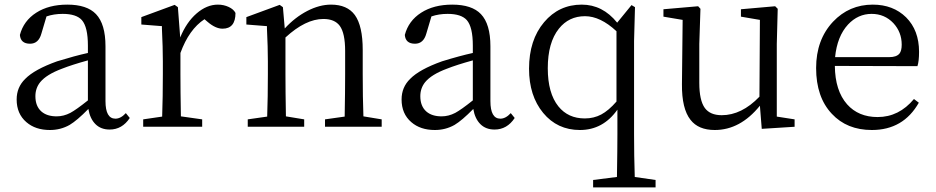

<svg xmlns="http://www.w3.org/2000/svg" viewBox="-20 -548 4046 830"><path d="M196 14Q133 14 94 -20Q52 -56 52 -118Q52 -171 89 -207Q129 -248 227 -283Q305 -307 360 -319V-351Q360 -431 334 -461Q310 -488 251 -488Q213 -488 181 -477L159 -403Q147 -359 110 -359Q69 -359 66 -397Q82 -458 136.5 -493Q191 -528 271 -528Q356 -528 395 -487Q436 -444 436 -348V-111Q436 -35 479 -35Q502 -35 524 -59L541 -38Q508 12 454 12Q416 12 392.5 -11.5Q369 -35 362 -77Q313 -27 281 -8Q242 14 196 14ZM225 -45Q255 -45 284 -60Q310 -74 360 -114V-287Q291 -268 248 -251Q181 -226 154 -193Q133 -167 133 -132Q133 -89 159 -66Q183 -45 225 -45Z M599 0V-32L681 -44Q684 -128 684 -228V-283Q684 -342 680 -424Q680 -431 680 -435L591 -442V-474L735 -527L749 -517L759 -386Q786 -452 830 -490Q874 -528 922 -528Q947 -528 968.5 -518Q990 -508 998 -492Q998 -424 942 -424Q912 -424 878 -453L864 -465Q797 -421 760 -319V-228Q760 -157 762 -45L854 -32V0Z M1051 0V-32L1135 -44Q1138 -128 1138 -228V-283Q1138 -342 1134 -425Q1134 -432 1134 -435L1045 -442V-474L1189 -527L1203 -517L1211 -425Q1255 -473 1308 -500.5Q1361 -528 1411 -528Q1481 -528 1514 -483Q1548 -436 1548 -332V-228Q1548 -128 1551 -45L1630 -32V0H1385V-32L1470 -44Q1472 -154 1472 -228V-328Q1472 -404 1449 -436Q1427 -466 1378 -466Q1301 -466 1214 -386V-228Q1214 -155 1216 -45L1295 -32V0Z M1860 14Q1797 14 1758 -20Q1716 -56 1716 -118Q1716 -171 1753 -207Q1793 -248 1891 -283Q1969 -307 2024 -319V-351Q2024 -431 1998 -461Q1974 -488 1915 -488Q1877 -488 1845 -477L1823 -403Q1811 -359 1774 -359Q1733 -359 1730 -397Q1746 -458 1800.5 -493Q1855 -528 1935 -528Q2020 -528 2059 -487Q2100 -444 2100 -348V-111Q2100 -35 2143 -35Q2166 -35 2188 -59L2205 -38Q2172 12 2118 12Q2080 12 2056.5 -11.5Q2033 -35 2026 -77Q1977 -27 1945 -8Q1906 14 1860 14ZM1889 -45Q1919 -45 1948 -60Q1974 -74 2024 -114V-287Q1955 -268 1912 -251Q1845 -226 1818 -193Q1797 -167 1797 -132Q1797 -89 1823 -66Q1847 -45 1889 -45Z M2544 262V230L2647 217Q2649 93 2649 32V-74Q2587 14 2487 14Q2389 14 2328 -60Q2267 -134 2267 -251Q2267 -375 2332 -452Q2396 -528 2495 -528Q2585 -528 2648 -450L2710 -526L2725 -517L2721 -371V32Q2721 126 2724 217L2814 230V262ZM2508 -36Q2547 -36 2579 -53Q2611 -70 2645 -109V-413Q2575 -478 2509 -478Q2439 -478 2396 -424Q2348 -364 2348 -253Q2348 -145 2394 -88Q2436 -36 2508 -36Z M3070 14Q2999 14 2965 -30Q2927 -78 2928 -184L2931 -462L2848 -476V-508L2998 -521L3008 -510L3003 -358V-190Q3003 -114 3027 -81Q3050 -50 3100 -50Q3186 -50 3263 -130L3265 -462L3183 -476V-508L3331 -521L3342 -510L3338 -358V-44L3415 -32V0L3273 9L3265 -91Q3180 14 3070 14Z M3749 14Q3641 14 3576 -56Q3508 -128 3508 -254Q3508 -376 3581 -454Q3651 -528 3753 -528Q3841 -528 3897 -473Q3953 -417 3953 -324Q3953 -283 3946 -262L3589 -263Q3590 -156 3642 -97Q3691 -42 3774 -42Q3866 -42 3931 -120L3952 -104Q3885 14 3749 14ZM3590 -301H3824Q3855 -301 3868 -316Q3878 -328 3878 -355Q3878 -409 3842 -448Q3804 -488 3748 -488Q3689 -488 3646 -442Q3599 -391 3590 -301Z"/></svg>

Font: Cactus Classical Serif
Style: Regular
Weight: 400
Designer: Henry Chan (via Glyphwiki)、田海東、宇文滿月
Foundry: Moonlit Owen
Version: Version 1.000